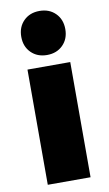

<svg xmlns="http://www.w3.org/2000/svg" viewBox="-90 -848 505 893"><g transform="rotate(-10 162.0 -401.5)"><path d="M88 -624Q59 -653 59 -699Q59 -745 88 -774Q117 -803 163 -803Q209 -803 238 -774Q267 -745 267 -699Q267 -653 238 -624Q209 -595 163 -595Q117 -595 88 -624ZM61 0V-544H263V0Z"/></g></svg>

Font: Trueno
Style: ExBd
Weight: 800
Designer: Julieta Ulanovsky
Foundry: Julieta Ulanovsky
Version: Version 3.001b